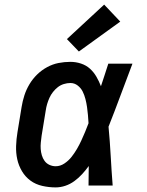

<svg xmlns="http://www.w3.org/2000/svg" viewBox="-20 -807 640 835"><path d="M222 8Q193 8 164 1.5Q135 -5 112.5 -21.5Q90 -38 75.5 -62.5Q61 -87 55 -114.5Q49 -142 50 -172Q51 -202 56 -232L74 -342Q78 -367 86 -392Q94 -417 108 -440.5Q122 -464 141.5 -483Q161 -502 185 -515Q209 -528 234.5 -533Q260 -538 286 -538Q310 -538 332.5 -530.5Q355 -523 371.5 -508Q388 -493 399.5 -473Q411 -453 419 -432Q427 -456 435 -480.5Q443 -505 451 -530H556Q530 -462 504.5 -393Q479 -324 452 -256Q458 -192 461.5 -128Q465 -64 470 0H365Q365 -21 365.5 -42.5Q366 -64 366 -85Q353 -67 337.5 -50Q322 -33 303.5 -19.5Q285 -6 264 1Q243 8 222 8ZM222 -84Q242 -84 260 -96Q278 -108 291 -124.5Q304 -141 314.5 -159Q325 -177 333.5 -195.5Q342 -214 350 -233Q358 -252 365 -271Q364 -289 362.5 -306.5Q361 -324 358.5 -341.5Q356 -359 351.5 -376.5Q347 -394 339.5 -409Q332 -424 318 -435Q304 -446 286 -446Q272 -446 257.5 -441.5Q243 -437 231.5 -428Q220 -419 210.5 -407Q201 -395 195 -381.5Q189 -368 185 -354.5Q181 -341 179 -327L161 -217Q159 -202 157.5 -187.5Q156 -173 157 -159Q158 -145 162 -131.5Q166 -118 174 -107Q182 -96 195 -90Q208 -84 222 -84ZM323 -583 271 -637 433 -787 503 -713Z"/></svg>

Font: Iosevka Curly Slab SmBdExObl
Style: Regular
Weight: 600
Width: 7
Italic angle: -9°
Monospace: yes
Designer: Belleve Invis
Foundry: Belleve Invis
Version: Version 11.1.0; ttfautohint (v1.8.3)